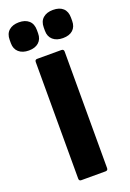

<svg xmlns="http://www.w3.org/2000/svg" viewBox="-205 -917 657 974"><g transform="rotate(-20 123.5 -430.5)"><path d="M56 0Q44 0 44 -13V-642Q44 -655 56 -655H187Q200 -655 200 -642V-13Q200 0 187 0ZM32 -709Q-2 -709 -22 -726.5Q-42 -744 -42 -775V-793Q-42 -826 -22 -843.5Q-2 -861 32 -861Q66 -861 85.5 -843.5Q105 -826 105 -793V-775Q105 -744 85.5 -726.5Q66 -709 32 -709ZM216 -709Q182 -709 162 -726.5Q142 -744 142 -775V-793Q142 -826 162 -843.5Q182 -861 216 -861Q251 -861 270 -843.5Q289 -826 289 -793V-775Q289 -744 270 -726.5Q251 -709 216 -709Z"/></g></svg>

Font: Sofia Sans Condensed Black
Style: Regular
Weight: 900
Designer: Botio Nikoltchev, Ani Petrova
Foundry: lettersoup
Version: Version 4.101